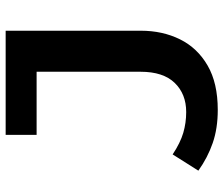

<svg xmlns="http://www.w3.org/2000/svg" viewBox="-74 -674 764 655"><g transform="rotate(-90 307.5 -347.0)"><path d="M529.7 -709.2V-248.2Q529.7 -173.8 500.3 -114.4Q470.8 -54.9 411 -20.3Q351.3 14.4 259.5 14.4Q196.4 14.4 146.7 -2.8Q96.9 -20 52.3 -51.8L107.7 -139.5Q147.2 -113.3 181.3 -103.3Q215.4 -93.3 252.3 -93.3Q313.8 -93.3 351.8 -132.6Q389.7 -171.8 389.7 -248.7V-603.6H174.4V-709.2Z"/></g></svg>

Font: Fira Code SemiBold
Style: Regular
Weight: 600
Designer: Carrois Corporate, Edenspiekermann AG, Nikita Prokopov
Foundry: Carrois Corporate, Edenspiekermann AG, Nikita Prokopov
Version: Version 6.002